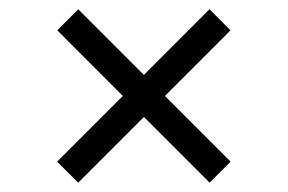

<svg xmlns="http://www.w3.org/2000/svg" viewBox="-20 -561 610 407"><path d="M285 -313.1 145.7 -173.8 101.1 -218.3 240.4 -357.6 101.4 -496.7 145.9 -541.3 285 -402.2 424 -541.3 468.6 -496.7 329.5 -357.6 468.8 -218.3 424.3 -173.8Z"/></svg>

Font: Tap Sans
Style: Regular
Weight: 400
Designer: Tap Payments
Foundry: Tap Payments
Version: Version 1.001;Glyphs 3.1.2 (3151)